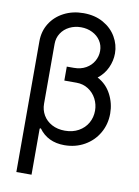

<svg xmlns="http://www.w3.org/2000/svg" viewBox="-98 -782 759 1046"><g transform="rotate(10 281.0 -259.0)"><path d="M484.4 -530.3Q484.4 -489.3 466.6 -450.4Q448.7 -411.6 414.1 -384.8Q463.9 -358.4 489.7 -308.8Q515.6 -259.3 515.6 -203.1Q515.6 -143.6 487.5 -95Q459.5 -46.4 409.9 -18.3Q360.4 9.8 298.8 9.8Q206.5 9.8 157.2 -58.6L151.4 -55.7V199.2H67.4V-524.4Q67.4 -579.6 94.7 -623.3Q122.1 -667 170.2 -691.9Q218.3 -716.8 278.3 -716.8Q341.3 -716.8 387.9 -690.4Q434.6 -664.1 459.5 -621.1Q484.4 -578.1 484.4 -530.3ZM288.1 -68.4Q331.1 -68.4 363.8 -86.7Q396.5 -105 414.1 -136Q431.6 -167 431.6 -204.1Q431.6 -238.8 415.8 -269.3Q399.9 -299.8 371.1 -318.4Q342.3 -336.9 305.7 -336.9H238.3V-414.1H277.3Q315.4 -414.1 343.8 -430.2Q372.1 -446.3 387.2 -472.9Q402.3 -499.5 402.3 -529.3Q402.3 -560.5 386 -585.4Q369.6 -610.4 341.1 -624.5Q312.5 -638.7 278.3 -638.7Q243.7 -638.7 214.6 -624.3Q185.5 -609.9 168.5 -583.7Q151.4 -557.6 151.4 -524.4V-193.4Q151.4 -159.2 168 -130.6Q184.6 -102.1 215.8 -85.2Q247.1 -68.4 288.1 -68.4Z"/></g></svg>

Font: Pretendard JP
Style: Regular
Weight: 400
Designer: Base glyphs from Inter by Rasmus Andersson; Hangeul glyphs from Noto Sans CJK(Source Han Sans) by Jang Soo-young and Kan
Foundry: Kil Hyung-jin
Version: Version 1.309